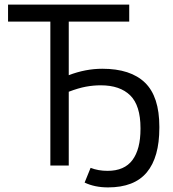

<svg xmlns="http://www.w3.org/2000/svg" viewBox="-20 -720 754 835"><path d="M673 -169V-164Q673 -36 618.5 29.5Q564 95 450 95Q392 95 348 74L374 10Q407 23 448 23Q521 23 556 -24Q591 -71 591 -159V-163Q591 -261 546.5 -305Q502 -349 418 -349Q386 -349 353.5 -343Q321 -337 279 -321V0H199V-626H15V-700H542V-626H279V-393Q352 -421 425 -421Q548 -421 610.5 -360.5Q673 -300 673 -169Z"/></svg>

Font: Tilda Sans
Style: Regular
Weight: 400
Designer: ParaType Ltd
Foundry: ParaType Ltd
Version: Version 1.002W